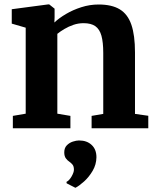

<svg xmlns="http://www.w3.org/2000/svg" viewBox="-20 -584 710 874"><path d="M97 -66.5V-458L33.5 -476.5V-542L199.5 -564H204L228.5 -544.5V-506L227.5 -481.5Q248.5 -501.5 280.2 -520.2Q312 -539 350.2 -551.2Q388.5 -563.5 429 -563.5Q489 -563.5 525.2 -541.5Q561.5 -519.5 578 -471.5Q594.5 -423.5 594.5 -345.5V-65.5L655 -57V0H397V-56.5L450 -65.5V-343Q450 -391.5 441.8 -421.2Q433.5 -451 414 -464.8Q394.5 -478.5 360.5 -478.5Q336.5 -478.5 314.5 -471Q292.5 -463.5 273.5 -452.2Q254.5 -441 241 -430V-66.5L300.5 -56.5V0H38.5V-56.5ZM419 132Q418.5 165 401.8 193.5Q385 222 362.8 242Q340.5 262 324 270.5H322.5L283.5 250.5L282.5 244Q295.5 237.5 306 219Q316.5 200.5 316.5 188.5Q316.5 173 310 165.2Q303.5 157.5 295.5 152Q287 146.5 279.8 136.8Q272.5 127 272.5 109.5Q272.5 89.5 284.2 77.5Q296 65.5 311.8 60.5Q327.5 55.5 338 55.5H341Q375.5 55.5 397.2 75.8Q419 96 419 132Z"/></svg>

Font: Merriweather 28pt
Style: Bold
Weight: 700
Version: Version 2.100